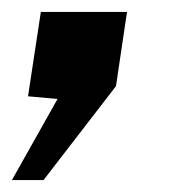

<svg xmlns="http://www.w3.org/2000/svg" viewBox="-29 -162 325 322"><path d="M-9 140 67.5 4 18 -0.5 39.5 -142H184L165.5 -17.5L44 140Z"/></svg>

Font: Public Sans Thin
Style: Bold Italic
Weight: 700
Italic angle: -8°
Version: Version 2.001